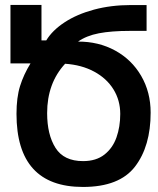

<svg xmlns="http://www.w3.org/2000/svg" viewBox="-20 -745 640 780"><path d="M47 -282.5Q47 -349 61.5 -395.5Q76 -442 104 -487.5H22.5V-725H148.5V-581H168Q192.5 -621.5 242.2 -654.2Q292 -687 361.5 -705.8Q431 -724.5 511.5 -724.5H575.5V-619.5H507Q432.5 -619.5 381.8 -609.8Q331 -600 297 -576Q380 -576.5 447.5 -539.8Q515 -503 553.5 -436.8Q592 -370.5 592 -287.5Q592 -151 528.5 -68.2Q465 14.5 317 14.5Q47 14.5 47 -282.5ZM317.5 -90.5Q370.5 -90.5 404.2 -117Q438 -143.5 453.2 -186.8Q468.5 -230 468.5 -282Q468.5 -337.5 440.8 -382.2Q413 -427 362.2 -454.2Q311.5 -481.5 244.5 -486Q171.5 -407 171.5 -285.5Q171.5 -198 205.5 -144.2Q239.5 -90.5 317.5 -90.5Z"/></svg>

Font: JuliaMono
Style: Bold
Weight: 700
Monospace: yes
Designer: cormullion
Foundry: corm
Version: Version 0.055; ttfautohint (v1.8.4)